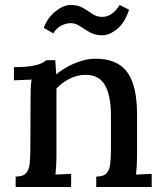

<svg xmlns="http://www.w3.org/2000/svg" viewBox="-20 -752 657 772"><path d="M43 0V-42Q73 -42 85 -56Q97 -70 99.5 -95Q102 -120 102 -153L103 -361Q103 -377 103.5 -395.5Q104 -414 107 -432Q89 -431 70.5 -430.5Q52 -430 36 -429V-482Q81 -482 106.5 -486.5Q132 -491 145.5 -497Q159 -503 166 -510H202Q203 -501 203.5 -493Q204 -485 204.5 -476Q205 -467 206 -453Q228 -471 254 -485Q280 -499 308.5 -507.5Q337 -516 363 -516Q452 -516 491.5 -462Q531 -408 531 -293V-124Q531 -106 530 -87.5Q529 -69 527 -50Q543 -51 559.5 -51.5Q576 -52 590 -53V0H367V-42Q397 -42 409 -56Q421 -70 423.5 -95Q426 -120 426 -153V-293Q425 -372 400.5 -412Q376 -452 322 -451Q290 -451 259 -435Q228 -419 207 -396Q207 -386 207 -374.5Q207 -363 207 -351V-124Q207 -106 206 -87.5Q205 -69 203 -50Q219 -51 235.5 -51.5Q252 -52 266 -53V0ZM499 -713Q481 -659 450 -634.5Q419 -610 391 -610Q362 -610 340.5 -622.5Q319 -635 301 -647Q283 -659 264 -659Q248 -659 228.5 -650Q209 -641 194 -618L156 -640Q170 -679 201.5 -705Q233 -731 263 -732Q294 -732 314 -720Q334 -708 351.5 -696Q369 -684 391 -684Q412 -684 430 -697Q448 -710 461 -732Z"/></svg>

Font: Lora Medium
Style: Regular
Weight: 500
Designer: Olga Karpushina, Alexei Vanyashin (Cyrillic)
Foundry: Cyreal
Version: Version 3.004